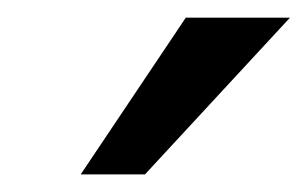

<svg xmlns="http://www.w3.org/2000/svg" viewBox="-20 -786 346 216"><path d="M143.1 -589.8H70.8L189 -766.1H306.2Z"/></svg>

Font: Lorenzo Sans
Style: Italic
Weight: 400
Italic angle: -12°
Foundry: Intel Corporation
Version: Version 1.00; ttfautohint (v1.5)